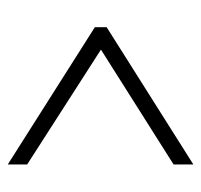

<svg xmlns="http://www.w3.org/2000/svg" viewBox="-32 -610 528 505"><g transform="rotate(-90 232.5 -358.0)"><path d="M52 -114 413 -342V-373L52 -602V-551L354 -357L52 -166Z"/></g></svg>

Font: Noto Serif Georgian Condensed Light
Style: Regular
Weight: 300
Width: 3
Designer: Monotype Design Team, Akaki Razmadze
Foundry: Google LLC
Version: Version 2.003